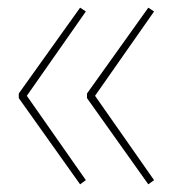

<svg xmlns="http://www.w3.org/2000/svg" viewBox="-20 -521 451 501"><path d="M29 -265V-277L189 -501L204 -491L50 -271L204 -51L189 -40ZM207 -265V-277L367 -501L382 -491L228 -271L382 -51L367 -40Z"/></svg>

Font: Georama Thin
Style: Regular
Weight: 100
Designer: Jean-Baptiste Levee
Foundry: Production Type
Version: Version 1.000